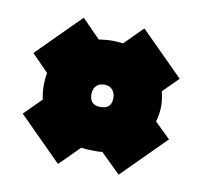

<svg xmlns="http://www.w3.org/2000/svg" viewBox="-53 -541 527 499"><g transform="rotate(10 210.0 -291.0)"><path d="M17 -371 130 -484 178 -435Q186 -436 194.5 -437Q203 -438 213 -438Q221 -438 228 -437.5Q235 -437 242 -436L290 -484L403 -371L363 -331Q368 -309 368 -293Q368 -272 362 -251L403 -211L290 -98L238 -149Q232 -148 226 -148Q220 -148 213 -148Q205 -148 197 -148.5Q189 -149 182 -150L130 -98L17 -211L62 -256Q60 -265 59 -274.5Q58 -284 58 -293Q58 -310 61 -326ZM213 -263Q242 -263 242 -292Q242 -305 234.5 -313.5Q227 -322 213 -322Q199 -322 191.5 -313.5Q184 -305 184 -292Q184 -263 213 -263Z"/></g></svg>

Font: Georama ExtraCondensed Black
Style: Regular
Weight: 900
Width: 2
Designer: Jean-Baptiste Levee
Foundry: Production Type
Version: Version 1.000